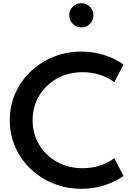

<svg xmlns="http://www.w3.org/2000/svg" viewBox="-20 -1162 819 1198"><path d="M488 16Q565.5 16 633.8 -6.5Q702 -29 750.5 -64.5L693 -175.5Q655.5 -145.5 604 -129Q552.5 -112.5 495.5 -112.5Q405.5 -112.5 335 -152.2Q264.5 -192 224 -259.8Q183.5 -327.5 183.5 -412Q183.5 -496.5 224 -564.2Q264.5 -632 335 -671.8Q405.5 -711.5 495.5 -711.5Q552.5 -711.5 604 -695Q655.5 -678.5 693 -648.5L750.5 -759.5Q700.5 -796 632 -818Q563.5 -840 487 -840Q394 -840 313.2 -807.2Q232.5 -774.5 171.2 -716Q110 -657.5 75.5 -579.8Q41 -502 41 -412Q41 -322 75.5 -244.2Q110 -166.5 171.2 -108Q232.5 -49.5 313.5 -16.8Q394.5 16 488 16ZM487.5 -991Q519 -991 541 -1013.2Q563 -1035.5 563 -1067Q563 -1098 541 -1120Q519 -1142 487.5 -1142Q456 -1142 434 -1120Q412 -1098 412 -1067Q412 -1035.5 434 -1013.2Q456 -991 487.5 -991Z"/></svg>

Font: Spartan SemiBold
Style: Regular
Weight: 600
Designer: Matt Bailey, Mirko Velimirovic
Foundry: Matt Bailey
Version: Version 1.003; ttfautohint (v1.8.3)